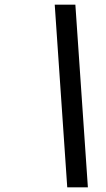

<svg xmlns="http://www.w3.org/2000/svg" viewBox="-20 -756 456 828"><path d="M359 52 305 -736H216L270 52Z"/></svg>

Font: Perun SemiBold Italic
Style: Regular
Weight: 400
Italic angle: -12°
Foundry: Copyright (c) Stefan Peev, Context Ltd, 2016
Version: Version 1.026